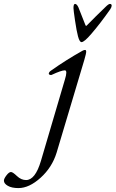

<svg xmlns="http://www.w3.org/2000/svg" viewBox="-195 -677 590 980"><path d="M250 -549Q290 -590 343 -641Q359 -657 366 -657Q375 -657 375 -648Q375 -641 368 -630Q316 -556 271 -504Q235 -462 221 -462Q211 -462 203 -492Q196 -518 188 -572Q180 -626 180 -636Q180 -657 188 -657Q197 -657 205 -640Q229 -580 241 -549Q244 -541 250 -549ZM136 -270Q151 -318 136 -318Q118 -318 69 -295Q66 -293 60 -295Q54 -297 54 -300Q54 -308 63 -315Q142 -371 226 -418Q245 -428 245 -414Q245 -404 235 -370L94 102Q71 177 12.5 230Q-46 283 -101 283Q-135 283 -155 271.5Q-175 260 -175 245Q-175 235 -162 218Q-149 201 -139 201Q-130 201 -108.5 221.5Q-87 242 -62 242Q-15 242 14 144Z"/></svg>

Font: EB Garamond 12
Style: Italic
Weight: 400
Italic angle: -17°
Version: Version 0.016; ttfautohint (v1.8.4)